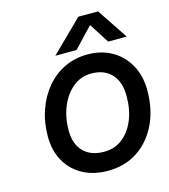

<svg xmlns="http://www.w3.org/2000/svg" viewBox="-127 -981 960 1089"><g transform="rotate(-15 352.5 -436.0)"><path d="M435 -880H551L671 -700H562L487 -817L376 -700H252ZM92 -267Q92 -351 117 -422.5Q142 -494 187 -547.5Q232 -601 293.5 -630.5Q355 -660 429 -660Q511 -660 573 -624Q635 -588 670 -524Q705 -460 705 -375Q705 -263 663 -176.5Q621 -90 546.5 -41Q472 8 372 8Q288 8 225 -26.5Q162 -61 127 -123Q92 -185 92 -267ZM583 -375Q583 -458 540.5 -504Q498 -550 421 -550Q362 -550 315.5 -513Q269 -476 242 -412.5Q215 -349 215 -270Q215 -190 258.5 -146Q302 -102 380 -102Q440 -102 485.5 -136.5Q531 -171 557 -232.5Q583 -294 583 -375Z"/></g></svg>

Font: Overused Grotesk SemiBold
Style: Italic
Weight: 600
Italic angle: -10°
Version: Version 0.003